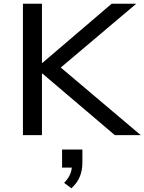

<svg xmlns="http://www.w3.org/2000/svg" viewBox="-20 -725 775 1030"><path d="M103 0V-705H205V-388H208L579 -705H711L278 -339L282 -383L735 0H596L208 -330H205V0ZM363 285 324 256Q347 232 356.5 209Q366 186 366 160L387 174H313V77H422V147Q422 189 408 223Q394 257 363 285Z"/></svg>

Font: Nunito Sans 10pt SemiExpanded Medium
Style: Regular
Weight: 500
Width: 6
Designer: Vernon Adams
Foundry: Vernon Adams
Version: Version 3.101;gftools[0.9.27]